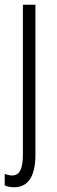

<svg xmlns="http://www.w3.org/2000/svg" viewBox="-27 -552 241 813"><path d="M32 241C88 241 123 201 123 103V-532H70V100C70 160 58 191 24 191C14 191 2 188 -7 184V233C1 237 16 241 32 241Z"/></svg>

Font: Noto Sans Lao Looped ExtraCondensed Light
Style: Regular
Weight: 300
Width: 2
Designer: Mark Frömberg, Ben Mitchell
Foundry: The Fontpad Ltd
Version: Version 1.002